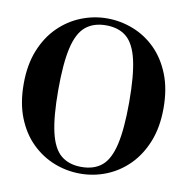

<svg xmlns="http://www.w3.org/2000/svg" viewBox="-79 -755 826 848"><g transform="rotate(10 334.5 -331.0)"><path d="M335 17Q274 17 218 -5Q162 -27 117.5 -70.5Q73 -114 47 -179Q21 -244 21 -331Q21 -416 47 -481Q73 -546 117.5 -590Q162 -634 218.5 -656.5Q275 -679 335 -679Q395 -679 451.5 -657Q508 -635 552 -591.5Q596 -548 622 -483Q648 -418 648 -331Q648 -246 622 -181Q596 -116 552 -72Q508 -28 452 -5.5Q396 17 335 17ZM335 -13Q392 -13 427 -42.5Q462 -72 478 -142Q494 -212 494 -331Q494 -450 478 -519.5Q462 -589 427 -618.5Q392 -648 335 -648Q279 -648 243.5 -618.5Q208 -589 192 -519.5Q176 -450 176 -331Q176 -212 192 -142Q208 -72 243.5 -42.5Q279 -13 335 -13Z"/></g></svg>

Font: DM Serif Text
Style: Regular
Weight: 400
Designer: Colophon Foundry, Frank Grießhammer
Foundry: Colophon Foundry
Version: Version 5.200; ttfautohint (v1.8.3)